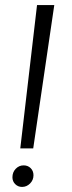

<svg xmlns="http://www.w3.org/2000/svg" viewBox="-20 -724 282 757"><path d="M126 -704H194L111 -139H60ZM29 -25Q29 -45 42 -58.5Q55 -72 73 -72Q90 -72 101 -61Q112 -50 112 -33Q112 -14 98.5 -0.5Q85 13 67 13Q51 13 40 2Q29 -9 29 -25Z"/></svg>

Font: Bellota Text
Style: Italic
Weight: 400
Italic angle: -7.5°
Designer: Kemie Guaida
Foundry: Kemie Guaida
Version: Version 4.001